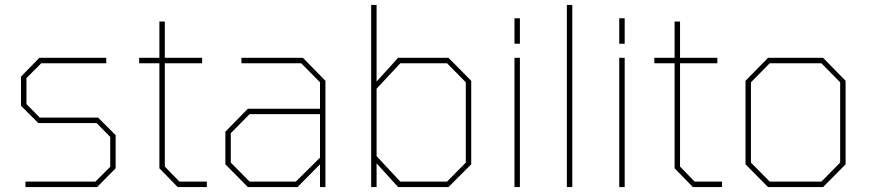

<svg xmlns="http://www.w3.org/2000/svg" viewBox="-20 -757 3522 777"><path d="M83 0V-22H366L426 -82V-203L371 -259H135L65 -329V-447L139 -523H410V-501H147L87 -441V-336L141 -281H377L448 -210V-76L373 0Z M699 0 625 -76V-501H543V-523H625V-670H647V-523H798V-501H647V-83L706 -22H817V0Z M983 0 892 -92V-224L983 -317H1275V-424L1199 -501H957V-523H1206L1297 -430V0H1275V-92L1184 0ZM990 -22H1177L1275 -119V-295H990L914 -218V-99Z M1482 0V-737H1504V-427L1591 -523H1795L1887 -430V-92L1795 0H1591L1504 -96V0ZM1600 -22H1789L1865 -99V-424L1789 -501H1600L1504 -398V-125Z M2062 -580V-683H2084V-580ZM2062 0V-523H2084V0Z M2274 0V-737H2296V0Z M2486 -580V-683H2508V-580ZM2486 0V-523H2508V0Z M2784 0 2710 -76V-501H2628V-523H2710V-670H2732V-523H2883V-501H2732V-83L2791 -22H2902V0Z M3088 0 2997 -92V-430L3088 -523H3311L3402 -430V-92L3311 0ZM3095 -22H3304L3380 -99V-424L3304 -501H3095L3019 -424V-99Z"/></svg>

Font: Tomorrow Thin
Style: Regular
Weight: 250
Designer: Tony de Marco, Monica Rizzolli
Foundry: Just in Type
Version: Version 2.002